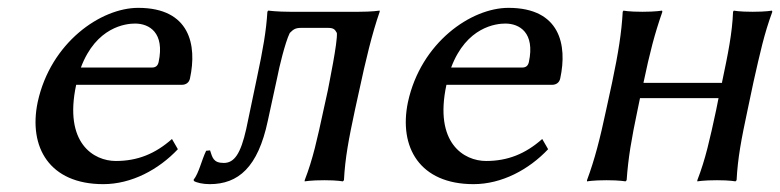

<svg xmlns="http://www.w3.org/2000/svg" viewBox="-20 -459 1987 489"><path d="M418 -105C375 -67 330 -49 275 -49C219 -49 142 -94 174 -243H443C454 -243 462 -249 464 -260C482 -344 464 -439 332 -439C237 -439 109 -351 76 -199C52 -84 106 10 243 10C315 10 384 -27 433 -79ZM186 -287C225 -391 301 -399 324 -399C360 -399 400 -376 384 -301C382 -292 377 -287 367 -287Z M662 -151 687 -266C690 -283 706 -351 718 -375C727 -384 732 -388 747 -388H815C830 -388 833 -384 838 -375C840 -351 818 -246 815 -229L804 -179C788 -105 777 -54 756 0V3C756 3 771 0 806 0C840 0 853 3 853 3L856 0C859 -57 868 -104 884 -179L895 -229C911 -304 928 -375 947 -429V-432C947 -432 928 -429 894 -429H719C685 -429 663 -432 663 -432L661 -429C658 -380 650 -334 634 -259L607 -130C593 -68 577 -44 550 -44C523 -44 521 -58 515 -76L505 -75C493 -50 487 -19 473 -1L474 2C480 6 496 10 514 10C587 10 637 -33 662 -151Z M1361 -105C1318 -67 1273 -49 1218 -49C1162 -49 1085 -94 1117 -243H1386C1397 -243 1405 -249 1407 -260C1425 -344 1407 -439 1275 -439C1180 -439 1052 -351 1019 -199C995 -84 1049 10 1186 10C1258 10 1327 -27 1376 -79ZM1129 -287C1168 -391 1244 -399 1267 -399C1303 -399 1343 -376 1327 -301C1325 -292 1320 -287 1310 -287Z M1899 -250C1916 -325 1926 -372 1947 -429L1946 -432C1946 -432 1931 -429 1897 -429C1862 -429 1849 -432 1849 -432L1847 -429C1845 -375 1834 -321 1819 -250V-248H1619V-249C1635 -325 1647 -372 1667 -429L1666 -432C1666 -432 1650 -429 1616 -429C1581 -429 1568 -432 1568 -432L1566 -429C1563 -376 1555 -325 1539 -249L1524 -180C1508 -105 1495 -54 1475 0V3C1475 3 1490 0 1525 0C1559 0 1573 3 1573 3L1576 0C1580 -57 1588 -104 1604 -180L1610 -209H1810L1804 -179C1788 -105 1777 -54 1756 0V3C1756 3 1771 0 1806 0C1840 0 1853 3 1853 3L1856 0C1859 -57 1868 -104 1884 -179Z"/></svg>

Font: Libertinus Sans
Style: Italic
Weight: 400
Italic angle: -12°
Designer: Philipp H. Poll, Khaled Hosny
Foundry: Caleb Maclennan
Version: Version 7.050;RELEASE